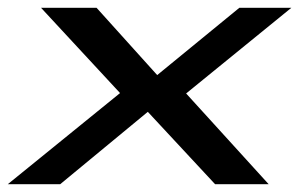

<svg xmlns="http://www.w3.org/2000/svg" viewBox="-32 -471 765 491"><path d="M122 0 346 -185 518 0H655L444 -232L713 -451H580L370 -279L215 -451H73L275 -233L-12 0Z"/></svg>

Font: Charger Pro
Style: BlkExtObl
Weight: 900
Designer: Jasper
Foundry: Cannot Into Space Fonts
Version: Version 1.09